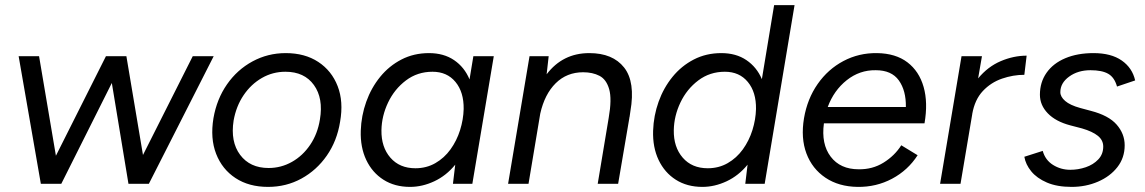

<svg xmlns="http://www.w3.org/2000/svg" viewBox="-20 -720 4484 752"><path d="M140 0 53 -500H133L199 -110L395 -500H475L540 -113L735 -500H817L563 0H483V-1L418 -395L220 0Z M1030 12Q955 12 902.5 -22.5Q850 -57 826.5 -117.5Q803 -178 816 -257Q829 -332 869 -389.5Q909 -447 969 -479.5Q1029 -512 1099 -512Q1174 -512 1226.5 -477.5Q1279 -443 1302.5 -382.5Q1326 -322 1312 -243Q1300 -168 1260 -110.5Q1220 -53 1160.5 -20.5Q1101 12 1030 12ZM1032 -62Q1081 -62 1123.5 -86Q1166 -110 1195 -153Q1224 -196 1233 -252Q1247 -335 1209.5 -387Q1172 -439 1098 -439Q1048 -439 1005.5 -414.5Q963 -390 934 -347Q905 -304 895 -248Q882 -165 920.5 -113.5Q959 -62 1032 -62Z M1586 12Q1526 12 1482 -16Q1438 -44 1414.5 -93.5Q1391 -143 1393 -208Q1395 -267 1414.5 -321.5Q1434 -376 1469 -419Q1504 -462 1552.5 -487Q1601 -512 1660 -512Q1718 -512 1758.5 -484.5Q1799 -457 1819 -409L1834 -500H1914L1830 0H1754L1763 -75Q1728 -32 1681 -10Q1634 12 1586 12ZM1607 -61Q1650 -61 1685 -81Q1720 -101 1744.5 -135Q1769 -169 1782 -210.5Q1795 -252 1796 -293Q1797 -359 1764 -399Q1731 -439 1674 -439Q1615 -439 1570 -405Q1525 -371 1500 -318.5Q1475 -266 1474 -210Q1473 -144 1509 -102.5Q1545 -61 1607 -61Z M1970 0 2054 -500H2129L2121 -429Q2184 -512 2288 -512Q2380 -512 2424.5 -455.5Q2469 -399 2449 -284L2446 -263L2445 -259V-258L2401 0H2321L2364 -258Q2377 -332 2366 -370.5Q2355 -409 2328 -423Q2301 -437 2264 -437Q2200 -437 2156.5 -394Q2113 -351 2096 -275L2050 0Z M2731 12Q2671 12 2627 -16Q2583 -44 2559.5 -93.5Q2536 -143 2538 -208Q2540 -267 2559.5 -321.5Q2579 -376 2614 -419Q2649 -462 2697.5 -487Q2746 -512 2805 -512Q2863 -512 2903.5 -484.5Q2944 -457 2964 -410L3012 -700H3092L2975 0H2899L2908 -75Q2873 -32 2826 -10Q2779 12 2731 12ZM2752 -61Q2795 -61 2830 -81Q2865 -101 2889.5 -135Q2914 -169 2927 -210.5Q2940 -252 2941 -293Q2942 -359 2909 -399Q2876 -439 2819 -439Q2760 -439 2715 -405Q2670 -371 2645 -318.5Q2620 -266 2619 -210Q2618 -144 2654 -102.5Q2690 -61 2752 -61Z M3339 12Q3265 11 3213 -24Q3161 -59 3138.5 -119Q3116 -179 3129 -257Q3142 -333 3182.5 -391Q3223 -449 3283.5 -481Q3344 -513 3415 -512Q3488 -511 3534 -476Q3580 -441 3597.5 -379.5Q3615 -318 3601 -237H3207Q3196 -156 3233.5 -106.5Q3271 -57 3343 -57Q3397 -56 3440.5 -83Q3484 -110 3510 -151L3574 -112Q3536 -53 3474 -20Q3412 13 3339 12ZM3222 -301H3528Q3529 -365 3500.5 -405Q3472 -445 3410 -445Q3347 -446 3296.5 -406Q3246 -366 3222 -301Z M3662 0 3746 -500H3826L3811 -413Q3849 -459 3899.5 -480.5Q3950 -502 4001 -502L3992 -427Q3948 -427 3904.5 -412Q3861 -397 3829.5 -363.5Q3798 -330 3788 -274V-273L3742 0Z M4177 12Q4120 12 4080.5 -5Q4041 -22 4019 -49Q3997 -76 3992 -106L4064 -129Q4074 -93 4104.5 -74Q4135 -55 4172 -55Q4203 -55 4232.5 -65Q4262 -75 4281.5 -95.5Q4301 -116 4301 -146Q4301 -171 4280 -188Q4259 -205 4218 -217L4172 -229Q4115 -244 4084 -276Q4053 -308 4053 -349Q4053 -398 4079 -435Q4105 -472 4152.5 -492Q4200 -512 4263 -512Q4332 -512 4373.5 -483Q4415 -454 4426 -405L4355 -381Q4345 -417 4320.5 -431Q4296 -445 4251 -445Q4202 -445 4167.5 -420Q4133 -395 4133 -359Q4133 -341 4152 -324.5Q4171 -308 4211 -297L4252 -286Q4322 -268 4353.5 -232Q4385 -196 4385 -151Q4385 -102 4356.5 -65.5Q4328 -29 4280.5 -8.5Q4233 12 4177 12Z"/></svg>

Font: Figtree
Style: Italic
Weight: 400
Italic angle: -9.5°
Foundry: Erik Kennedy
Version: Version 2.001; ttfautohint (v1.8.4.7-5d5b);gftools[0.9.27]